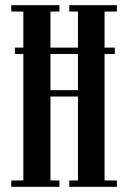

<svg xmlns="http://www.w3.org/2000/svg" viewBox="-20 -720 494 740"><path d="M23.5 0V-24.5H70V-512H37.5V-536.5H70V-675.5H23.5V-700H209V-675.5H174.5V-536.5H280.5V-675.5H247V-700H430.5V-675.5H383V-536.5H422.5V-512H383V-24.5H430.5V0H247V-24.5H280.5V-348H174.5V-24.5H209V0ZM174.5 -372.5H280.5V-512H174.5Z"/></svg>

Font: Imbue 50pt SemiBold
Style: Regular
Weight: 600
Designer: Tyler Finck
Foundry: Etcetera Type Company
Version: Version 1.102; ttfautohint (v1.8.3)